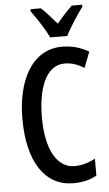

<svg xmlns="http://www.w3.org/2000/svg" viewBox="-62 -980 585 1030"><g transform="rotate(-5 230.5 -465.0)"><path d="M235 -780H327C348 -824 391 -889 421 -929V-940H365C333 -909 314 -889 282 -850C252 -884 223 -918 199 -940H142V-929C175 -885 215 -822 235 -780ZM299 -634C338 -634 372 -621 404 -601L437 -686C392 -712 345 -725 294 -725C131 -725 48 -564 48 -357C48 -125 139 10 291 10C340 10 382 0 417 -20V-111C383 -93 346 -81 305 -81C211 -81 153 -183 153 -356C153 -508 197 -634 299 -634Z"/></g></svg>

Font: Noto Sans Bengali ExtraCondensed Medium
Style: Regular
Weight: 500
Width: 2
Designer: Joana Ranito - Universal Thirst; Jelle Bosma - Monotype Design Team
Foundry: Universal Thirst ehf.
Version: Version 3.000